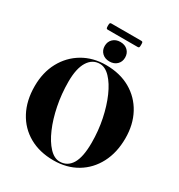

<svg xmlns="http://www.w3.org/2000/svg" viewBox="-221 -1112 1183 1269"><g transform="rotate(30 370.0 -477.5)"><path d="M364 -710Q470.5 -710 549.8 -664.8Q629 -619.5 672.5 -539.2Q716 -459 716 -354Q716 -245 673 -163Q630 -81 553.5 -35.5Q477 10 376 10Q269.5 10 190.2 -35Q111 -80 67.5 -161.8Q24 -243.5 24 -353.5Q24 -458.5 67.5 -538.8Q111 -619 187.8 -664.5Q264.5 -710 364 -710ZM537.5 -217Q537.5 -308.5 519.8 -394.2Q502 -480 472 -548.2Q442 -616.5 403.8 -656.5Q365.5 -696.5 324.5 -696.5Q268 -696.5 235.2 -643.8Q202.5 -591 202.5 -491Q202.5 -397.5 220 -310.2Q237.5 -223 267.5 -153.8Q297.5 -84.5 335.8 -44Q374 -3.5 415 -3.5Q474 -3.5 505.8 -55.5Q537.5 -107.5 537.5 -217ZM369.5 -741Q335 -741 313.5 -761.8Q292 -782.5 292 -815Q292 -848 313.8 -868.8Q335.5 -889.5 369.5 -889.5Q404.5 -889.5 426 -868.8Q447.5 -848 447.5 -815Q447.5 -782.5 426 -761.8Q404.5 -741 369.5 -741ZM243.5 -941Q243.5 -955.5 245.8 -960.2Q248 -965 256 -965H484.5Q492.5 -965 494.8 -961Q497 -957 497 -941.5Q497 -927 494.8 -922.2Q492.5 -917.5 484.5 -917.5H256Q248 -917.5 245.8 -922.2Q243.5 -927 243.5 -941Z"/></g></svg>

Font: Fraunces 144pt
Style: Bold
Weight: 700
Version: Version 1.000;[b76b70a41]